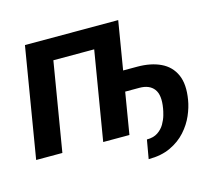

<svg xmlns="http://www.w3.org/2000/svg" viewBox="-122 -886 1403 1226"><g transform="rotate(-15 579.0 -273.0)"><path d="M756.4 -727.3 635.7 0H462.4L560 -586.6H290.1L192.5 0H19.2L139.9 -727.3ZM614.7 -274.5 636.4 -408.4H796.5Q886.7 -408.4 951 -377.8Q1015.3 -347.3 1043.9 -283.4Q1072.4 -219.5 1055.4 -119.3Q1047.9 -72.4 1025.4 -20.2Q1002.8 32 962 77.6Q921.2 123.2 860.1 152Q799 180.8 714.5 180.8L736.2 56.5Q780.2 56.5 808.6 37.5Q837 18.5 853.2 -9.4Q869.3 -37.3 877 -64.5Q884.6 -91.6 887.1 -108Q902 -193.9 871.6 -234.2Q841.3 -274.5 774.9 -274.5Z"/></g></svg>

Font: Inter UI Extra Bold
Style: Italic
Weight: 800
Italic angle: 9.39999°
Designer: Rasmus Andersson
Foundry: rsms
Version: 3.2;8d6f07862